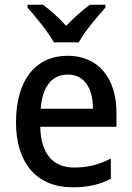

<svg xmlns="http://www.w3.org/2000/svg" viewBox="-20 -786 560 816"><path d="M209 -606H315C338 -651 394 -715 428 -754V-766H362C328 -740 296 -713 261 -676C230 -711 193 -744 162 -766H97V-754C132 -714 185 -650 209 -606ZM268 -549C132 -549 48 -447 48 -266C48 -92 137 10 288 10C354 10 402 -1 451 -26V-112C399 -86 354 -74 295 -74C204 -74 154 -133 151 -247H475V-307C475 -452 399 -549 268 -549ZM268 -469C341 -469 375 -408 375 -324H153C160 -419 201 -469 268 -469Z"/></svg>

Font: Noto Sans Arabic UI SmCn Md
Style: Regular
Weight: 500
Width: 4
Designer: Monotype Design Team, Nadine Chahine and Nizar Qandah
Foundry: Monotype Imaging Inc.
Version: Version 2.010